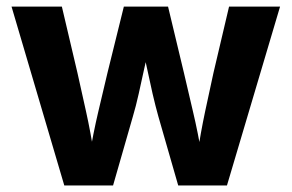

<svg xmlns="http://www.w3.org/2000/svg" viewBox="-20 -566 890 586"><path d="M176.2 0 15.2 -545.9H168.8L216.3 -344Q228.3 -289.9 242.5 -226.2Q256.7 -162.4 268.7 -85.3H252Q264.8 -160.8 279.9 -224.8Q295 -288.8 308.1 -344L358 -545.9H492.9L541.3 -344Q553.9 -289.2 569 -225.5Q584.2 -161.7 597 -85.3H580.6Q592.5 -161.3 605.9 -225Q619.3 -288.8 631.6 -344L679.1 -545.9H834.8L672.7 0H523.9L463.3 -210.7Q454.5 -242 445.6 -280.4Q436.8 -318.8 428.5 -358.6Q420.2 -398.4 411.5 -433H437.4Q429.2 -398.6 420.7 -358.7Q412.1 -318.8 403.4 -280.1Q394.8 -241.5 385.6 -210.7L325.1 0Z"/></svg>

Font: Adwaita Sans
Style: Regular
Weight: 400
Designer: Rasmus Andersson
Foundry: rsms
Version: Version 4.001;git-9221beed3